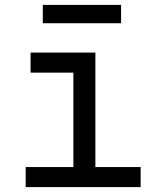

<svg xmlns="http://www.w3.org/2000/svg" viewBox="-20 -765 640 785"><path d="M85 0V-82H280V-468H105V-550H370V-82H555V0ZM155 -670V-745H475V-670Z"/></svg>

Font: JetBrainsMono NFM
Style: Regular
Weight: 400
Monospace: yes
Designer: Philipp Nurullin, Konstantin Bulenkov
Foundry: JetBrains
Version: Version 2.304; ttfautohint (v1.8.4.7-5d5b);Nerd Fonts 3.3.0